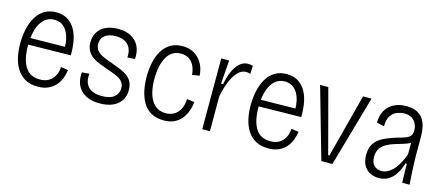

<svg xmlns="http://www.w3.org/2000/svg" viewBox="-43 -940 3122 1360"><g transform="rotate(15 1518.0 -260.0)"><path d="M251 11Q196 11 158 -10Q120 -31 96.5 -68Q73 -105 62.5 -152Q52 -199 52 -252Q52 -310 63.5 -360.5Q75 -411 98 -449.5Q121 -488 157.5 -510Q194 -532 244 -532Q287 -532 320 -514.5Q353 -497 376 -463Q399 -429 410 -379Q421 -329 420 -264L88 -259V-308L383 -312L364 -283Q367 -344 353 -387.5Q339 -431 311.5 -454.5Q284 -478 244 -478Q201 -478 171 -451Q141 -424 125 -374Q109 -324 109 -253Q109 -154 143 -98Q177 -42 251 -42Q280 -42 301.5 -50.5Q323 -59 338.5 -75Q354 -91 363.5 -114Q373 -137 375 -166L428 -158Q424 -126 412 -95.5Q400 -65 378.5 -41Q357 -17 325 -3Q293 11 251 11Z M705 12Q654 12 618.5 -2.5Q583 -17 561.5 -41.5Q540 -66 531.5 -99Q523 -132 527 -168L581 -172Q576 -129 589.5 -100Q603 -71 632.5 -56.5Q662 -42 706 -42Q766 -42 796 -67Q826 -92 826 -130Q826 -161 809.5 -179.5Q793 -198 763 -211Q733 -224 693 -237Q662 -248 632.5 -259.5Q603 -271 580 -288Q557 -305 543.5 -330Q530 -355 530 -390Q530 -433 550 -465Q570 -497 607.5 -514.5Q645 -532 698 -532Q754 -532 792.5 -511Q831 -490 850.5 -451Q870 -412 866 -357L811 -353Q814 -393 801 -421Q788 -449 760.5 -463.5Q733 -478 694 -478Q645 -478 615.5 -456Q586 -434 586 -394Q586 -363 603.5 -343.5Q621 -324 650.5 -311Q680 -298 715 -286Q749 -274 779 -262Q809 -250 832 -233.5Q855 -217 868 -192.5Q881 -168 881 -131Q881 -88 860.5 -56Q840 -24 800.5 -6Q761 12 705 12Z M1175 11Q1117 11 1079 -11.5Q1041 -34 1019 -73Q997 -112 987.5 -159.5Q978 -207 978 -257Q978 -312 988.5 -361.5Q999 -411 1022 -449.5Q1045 -488 1081.5 -510Q1118 -532 1170 -532Q1210 -532 1240.5 -518Q1271 -504 1292.5 -480Q1314 -456 1325.5 -425.5Q1337 -395 1339 -361L1285 -352Q1284 -382 1272 -411.5Q1260 -441 1235 -459.5Q1210 -478 1171 -478Q1137 -478 1111.5 -462Q1086 -446 1069 -416.5Q1052 -387 1043.5 -346.5Q1035 -306 1035 -257Q1035 -192 1050 -144Q1065 -96 1096 -69Q1127 -42 1175 -42Q1211 -42 1237.5 -58.5Q1264 -75 1279 -105Q1294 -135 1295 -178L1350 -171Q1347 -133 1334.5 -100Q1322 -67 1300.5 -42Q1279 -17 1247.5 -3Q1216 11 1175 11Z M1455 0V-318V-519H1513L1500 -346H1515Q1524 -397 1542 -439Q1560 -481 1587 -506Q1614 -531 1648 -531Q1656 -531 1665 -530Q1674 -529 1685 -526L1682 -466Q1673 -469 1665.5 -470.5Q1658 -472 1650 -472Q1616 -472 1588.5 -441.5Q1561 -411 1541.5 -362Q1522 -313 1511 -256V0Z M1941 11Q1886 11 1848 -10Q1810 -31 1786.5 -68Q1763 -105 1752.5 -152Q1742 -199 1742 -252Q1742 -310 1753.5 -360.5Q1765 -411 1788 -449.5Q1811 -488 1847.5 -510Q1884 -532 1934 -532Q1977 -532 2010 -514.5Q2043 -497 2066 -463Q2089 -429 2100 -379Q2111 -329 2110 -264L1778 -259V-308L2073 -312L2054 -283Q2057 -344 2043 -387.5Q2029 -431 2001.5 -454.5Q1974 -478 1934 -478Q1891 -478 1861 -451Q1831 -424 1815 -374Q1799 -324 1799 -253Q1799 -154 1833 -98Q1867 -42 1941 -42Q1970 -42 1991.5 -50.5Q2013 -59 2028.5 -75Q2044 -91 2053.5 -114Q2063 -137 2065 -166L2118 -158Q2114 -126 2102 -95.5Q2090 -65 2068.5 -41Q2047 -17 2015 -3Q1983 11 1941 11Z M2328 0 2180 -519H2240L2364 -53H2373L2495 -519H2557L2409 0Z M2750 11Q2717 11 2688.5 -2.5Q2660 -16 2641.5 -46.5Q2623 -77 2623 -126Q2623 -167 2637.5 -195.5Q2652 -224 2676.5 -242.5Q2701 -261 2734.5 -274.5Q2768 -288 2806 -300Q2841 -309 2863.5 -317.5Q2886 -326 2897 -340Q2908 -354 2908 -379Q2908 -406 2897 -428.5Q2886 -451 2864.5 -464.5Q2843 -478 2810 -478Q2787 -478 2759.5 -468.5Q2732 -459 2712.5 -432Q2693 -405 2693 -352L2638 -366Q2639 -409 2652.5 -440Q2666 -471 2689.5 -491.5Q2713 -512 2744 -522Q2775 -532 2811 -532Q2858 -532 2888.5 -516.5Q2919 -501 2935.5 -475Q2952 -449 2958.5 -417Q2965 -385 2965 -352V-213Q2965 -185 2966.5 -146.5Q2968 -108 2970.5 -69.5Q2973 -31 2975 0H2921Q2920 -35 2919 -70Q2918 -105 2918 -138H2908Q2895 -94 2873.5 -60Q2852 -26 2821.5 -7.5Q2791 11 2750 11ZM2757 -42Q2778 -42 2798.5 -52Q2819 -62 2839 -82Q2859 -102 2876.5 -133Q2894 -164 2909 -205V-309L2938 -318Q2929 -299 2906.5 -287.5Q2884 -276 2855 -267.5Q2826 -259 2795.5 -249.5Q2765 -240 2739 -225.5Q2713 -211 2697 -187Q2681 -163 2681 -125Q2681 -84 2702 -63Q2723 -42 2757 -42Z"/></g></svg>

Font: Bricolage Grotesque SemiCondensed ExtraLight
Style: Regular
Weight: 250
Width: 4
Designer: Mathieu Triay
Foundry: Atelier Triay
Version: Version 1.000;gftools[0.9.30]